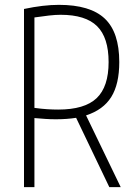

<svg xmlns="http://www.w3.org/2000/svg" viewBox="-20 -772 558 792"><path d="M294 -286Q256 -280 210 -280Q188 -280 166.5 -281.5Q145 -283 122 -285V0H79V-735Q159 -752 223 -752Q352 -752 412 -695.5Q472 -639 472 -516Q472 -425 439 -372Q406 -319 335 -296L478 0H431ZM220 -320Q329 -320 378.5 -367Q428 -414 428 -516Q428 -617 380.5 -664Q333 -711 230 -711Q209 -711 182.5 -708Q156 -705 122 -700V-327Q151 -323 175 -321.5Q199 -320 220 -320Z"/></svg>

Font: Encode Sans Compressed
Style: ExtraLight
Weight: 200
Designer: Pablo Impallari, Andres Torresi
Foundry: Pablo Impallari, Andres Torresi
Version: Version 1.000; ttfautohint (v1.00) -l 8 -r 50 -G 200 -x 14 -